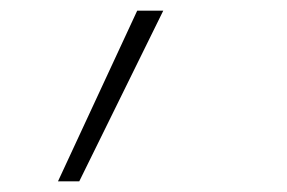

<svg xmlns="http://www.w3.org/2000/svg" viewBox="-20 -132 540 361"><path d="M89 209 238 -112H287L129 209Z"/></svg>

Font: Iosevka Slab Extralight
Style: Italic
Weight: 200
Italic angle: -9°
Monospace: yes
Designer: Belleve Invis
Foundry: Belleve Invis
Version: Version 11.1.1; ttfautohint (v1.8.3)